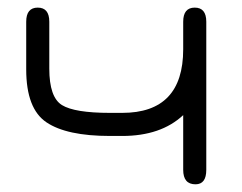

<svg xmlns="http://www.w3.org/2000/svg" viewBox="-20 -477 635 504"><path d="M300.8 -180.7Q460.9 -180.7 460.9 -347.7V-419.9Q460.9 -457 491.2 -457Q521.5 -457 521.5 -419.9V-31.2Q521.5 6.8 493.2 6.8Q460.9 6.8 460.9 -31.2V-174.8Q402.3 -120.1 300.8 -120.1H268.6Q155.3 -120.1 102.1 -155.8Q48.8 -191.4 48.8 -294.9V-419.9Q48.8 -457 79.1 -457Q109.4 -457 109.4 -419.9V-296.9Q109.4 -221.7 142.6 -201.2Q175.8 -180.7 268.6 -180.7Z"/></svg>

Font: Jura
Style: Medium
Weight: 500
Version: Version 2.6.1